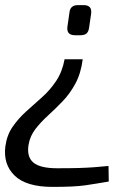

<svg xmlns="http://www.w3.org/2000/svg" viewBox="-32 -519 546 752"><path d="M292 -287Q285 -232 263.5 -192Q242 -152 213 -122Q184 -92 156 -66.5Q128 -41 107 -14Q86 13 80 47Q72 95 98.5 117.5Q125 140 192 140Q243 140 276.5 139Q310 138 336.5 136Q363 134 393 131L394 192Q368 196 346 200Q324 204 301 207Q278 210 248 211.5Q218 213 174 213Q71 213 25.5 169Q-20 125 -11 54Q-5 10 17.5 -22.5Q40 -55 70.5 -82.5Q101 -110 132.5 -138Q164 -166 188 -202Q212 -238 221 -287ZM295 -499Q312 -499 319.5 -491Q327 -483 325 -466L317 -411Q315 -395 307 -388Q299 -381 283 -381H262Q228 -381 232 -414L240 -470Q243 -499 273 -499Z"/></svg>

Font: Exo 2
Style: Italic
Weight: 400
Italic angle: -8°
Designer: Natanael Gama
Foundry: Natanael Gama
Version: Version 2.010